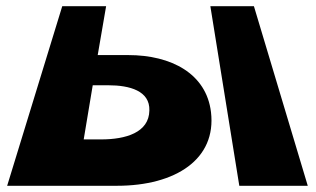

<svg xmlns="http://www.w3.org/2000/svg" viewBox="-20 -597 1014 617"><path d="M969 0H749L656 -577H796ZM356 0C545 0 676 -86 658 -237C643 -360 531 -420 392 -420H294L321 -577H180L3 0ZM328 -323C397 -323 462 -305 460 -242C459 -171 384 -149 305 -149H249L278 -323Z"/></svg>

Font: Hussar Milosc
Style: Bold
Weight: 700
Foundry: Cannot Into Space Fonts
Version: Version 1.02